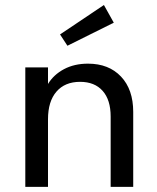

<svg xmlns="http://www.w3.org/2000/svg" viewBox="-20 -728 610 748"><path d="M78.6 -465.3H167V-400.9Q189 -437 229.2 -458.5Q269.5 -480 322.8 -480Q403.8 -480 451.4 -429.7Q499 -379.4 499 -292V0H411.1V-273.9Q411.1 -338.9 379.9 -374Q348.6 -409.2 292 -409.2Q232.9 -409.2 200 -371.1Q167 -333 167 -263.2V0H78.6ZM242.7 -549.8 213.9 -593.8 384.8 -708.5 423.3 -639.6Z"/></svg>

Font: Spartan MB Med
Style: Regular
Weight: 500
Designer: Matt Bailey, Mirko Velimirovic
Foundry: Matt Bailey
Version: Version 1.005